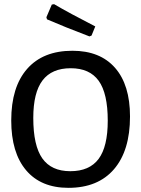

<svg xmlns="http://www.w3.org/2000/svg" viewBox="-20 -894 679 923"><path d="M240 -874Q313 -831 438 -767L420 -723L410 -719Q289 -765 206 -801L203 -811L229 -872ZM328 -650Q461 -650 533 -568Q605 -486 605 -334Q605 -170 528 -80.5Q451 9 309 9Q177 9 105.5 -75.5Q34 -160 34 -315Q34 -476 110.5 -563Q187 -650 328 -650ZM140 -327Q140 -194 183.5 -132.5Q227 -71 318 -71Q410 -71 454 -130Q498 -189 498 -314Q498 -445 454.5 -505.5Q411 -566 320 -566Q229 -566 184.5 -507.5Q140 -449 140 -327Z"/></svg>

Font: Alegreya Sans Medium
Style: Regular
Weight: 500
Designer: Juan Pablo del Peral
Foundry: Huerta Tipografica
Version: Version 2.007